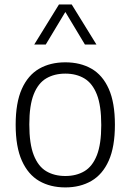

<svg xmlns="http://www.w3.org/2000/svg" viewBox="-20 -828 584 858"><path d="M272 9.5Q205 9.5 155.2 -19.2Q105.5 -48 77.8 -109.8Q50 -171.5 50 -270.5Q50 -369 77.5 -430.5Q105 -492 154.8 -520.8Q204.5 -549.5 272 -549.5Q339 -549.5 388.8 -521Q438.5 -492.5 466 -431Q493.5 -369.5 493.5 -270.5Q493.5 -172 466 -110.2Q438.5 -48.5 388.5 -19.5Q338.5 9.5 272 9.5ZM272 -41.5Q321 -41.5 357 -62.8Q393 -84 412.8 -134Q432.5 -184 432.5 -269Q432.5 -356 412.8 -406Q393 -456 357 -477.5Q321 -499 272 -499Q223 -499 186.8 -477.8Q150.5 -456.5 130.8 -406.8Q111 -357 111 -272Q111 -185 130.8 -134.8Q150.5 -84.5 186.5 -63Q222.5 -41.5 272 -41.5ZM133 -629 243.5 -808H300.5L411 -629H359.5L264.5 -787H279.5L184.5 -629Z"/></svg>

Font: Encode Sans Condensed Thin Light
Style: Regular
Weight: 300
Version: Version 3.002